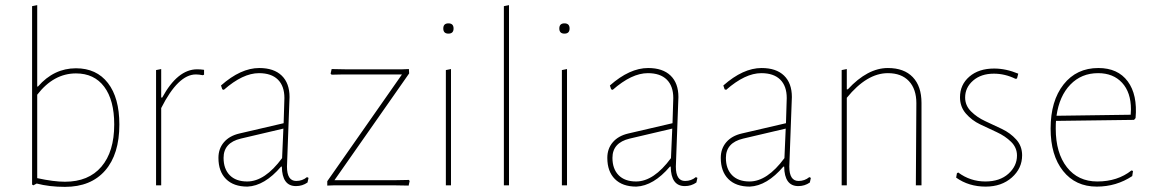

<svg xmlns="http://www.w3.org/2000/svg" viewBox="-20 -722 4503 748"><path d="M276 -456Q356 -456 400.5 -398.5Q445 -341 445 -237Q445 -121 389.5 -57.5Q334 6 233 6Q172 6 123 -7L110 0L105 -3V-698L125 -702V-385H128Q190 -456 276 -456ZM276 -436Q189 -436 125 -353V-28Q189 -14 233 -14Q325 -14 375 -72.5Q425 -131 425 -237Q425 -332 386 -384Q347 -436 276 -436Z M608 -453V-342H612Q672 -452 748 -452Q761 -452 775 -450V-431L770 -429Q755 -432 743 -432Q674 -432 608 -301V0H588V-449Z M990 -457Q1047 -457 1077.5 -427.5Q1108 -398 1108 -344Q1108 -332 1103 -209Q1098 -86 1098 -73Q1098 -17 1134 -17Q1158 -17 1176 -32L1182 -29L1178 -11Q1158 3 1133 3Q1079 3 1078 -73H1075Q1011 2 944 5Q890 5 860.5 -24.5Q831 -54 831 -107Q831 -143 852.5 -168Q874 -193 913 -202L1085 -242L1088 -340Q1088 -387 1062.5 -412Q1037 -437 989 -437Q926 -437 852 -372L846 -374L841 -389Q918 -457 990 -457ZM1084 -221 918 -182Q851 -166 851 -107Q851 -64 875 -39.5Q899 -15 943 -15Q1012 -15 1079 -106Z M1272 -453 1324 -452H1548L1573 -453L1574 -436L1283 -20H1520L1573 -21L1576 -17L1572 1L1515 0H1282L1255 1V-16L1546 -432H1318L1272 -431L1268 -435Z M1707 -611Q1707 -631 1727 -631Q1747 -631 1747 -611Q1747 -591 1727 -591Q1707 -591 1707 -611ZM1717 0V-449L1737 -453V0Z M1963 -702V0H1943V-698Z M2159 -611Q2159 -631 2179 -631Q2199 -631 2199 -611Q2199 -591 2179 -591Q2159 -591 2159 -611ZM2169 0V-449L2189 -453V0Z M2505 -457Q2562 -457 2592.5 -427.5Q2623 -398 2623 -344Q2623 -332 2618 -209Q2613 -86 2613 -73Q2613 -17 2649 -17Q2673 -17 2691 -32L2697 -29L2693 -11Q2673 3 2648 3Q2594 3 2593 -73H2590Q2526 2 2459 5Q2405 5 2375.5 -24.5Q2346 -54 2346 -107Q2346 -143 2367.5 -168Q2389 -193 2428 -202L2600 -242L2603 -340Q2603 -387 2577.5 -412Q2552 -437 2504 -437Q2441 -437 2367 -372L2361 -374L2356 -389Q2433 -457 2505 -457ZM2599 -221 2433 -182Q2366 -166 2366 -107Q2366 -64 2390 -39.5Q2414 -15 2458 -15Q2527 -15 2594 -106Z M2947 -457Q3004 -457 3034.5 -427.5Q3065 -398 3065 -344Q3065 -332 3060 -209Q3055 -86 3055 -73Q3055 -17 3091 -17Q3115 -17 3133 -32L3139 -29L3135 -11Q3115 3 3090 3Q3036 3 3035 -73H3032Q2968 2 2901 5Q2847 5 2817.5 -24.5Q2788 -54 2788 -107Q2788 -143 2809.5 -168Q2831 -193 2870 -202L3042 -242L3045 -340Q3045 -387 3019.5 -412Q2994 -437 2946 -437Q2883 -437 2809 -372L2803 -374L2798 -389Q2875 -457 2947 -457ZM3041 -221 2875 -182Q2808 -166 2808 -107Q2808 -64 2832 -39.5Q2856 -15 2900 -15Q2969 -15 3036 -106Z M3279 -453V-374H3283Q3360 -457 3439 -457Q3502 -457 3536 -421.5Q3570 -386 3570 -321V0H3548L3550 -320Q3550 -375 3521 -406Q3492 -437 3439 -437Q3357 -437 3279 -341V0H3259V-449Z M3853 -455Q3899 -455 3947 -435L3942 -416L3936 -415Q3895 -435 3852 -435Q3802 -435 3771 -408Q3740 -381 3740 -342Q3740 -311 3763 -288Q3786 -265 3818.5 -250Q3851 -235 3883.5 -219.5Q3916 -204 3939 -178.5Q3962 -153 3962 -117Q3962 -66 3922 -30.5Q3882 5 3820 5Q3754 5 3705 -30L3708 -47L3713 -50Q3760 -15 3819 -15Q3875 -15 3908.5 -45Q3942 -75 3942 -116Q3942 -147 3919 -169.5Q3896 -192 3863.5 -207Q3831 -222 3798.5 -237.5Q3766 -253 3743 -279.5Q3720 -306 3720 -343Q3720 -392 3756.5 -423.5Q3793 -455 3853 -455Z M4253 5Q4170 5 4121.5 -56Q4073 -117 4073 -221Q4073 -329 4123.5 -393Q4174 -457 4259 -457Q4335 -457 4373.5 -405Q4412 -353 4404 -262L4398 -255L4094 -251Q4093 -242 4093 -221Q4093 -126 4136.5 -70.5Q4180 -15 4255 -15Q4334 -15 4388 -58L4394 -56L4391 -36Q4329 5 4253 5ZM4258 -437Q4193 -437 4150 -392.5Q4107 -348 4096 -271L4385 -275L4386 -296Q4386 -362 4351.5 -399.5Q4317 -437 4258 -437Z"/></svg>

Font: Alegreya Sans Thin
Style: Regular
Weight: 100
Designer: Juan Pablo del Peral
Foundry: Huerta Tipografica
Version: Version 2.007